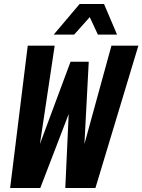

<svg xmlns="http://www.w3.org/2000/svg" viewBox="-20 -938 710 958"><path d="M30.6 0 118.4 -710H252.8L170 -158H156.4L332 -630H422.8L398 -158H384.4L536 -710H670.4L456.2 0H305.8L326 -440H350L181 0ZM248 -765.4 377.4 -918.2H499L564 -765.4H468.4L419.8 -869.6H443L350 -765.4Z"/></svg>

Font: Geist Mono
Style: Italic
Weight: 400
Italic angle: -12°
Monospace: yes
Designer: Basement.studio, Andrés Briganti, Mateo Zaragoza
Foundry: Basement.studio, Vercel, Andrés Briganti, Guido Ferreyra, Mateo Zaragoza
Version: Version 1.500